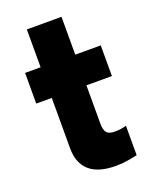

<svg xmlns="http://www.w3.org/2000/svg" viewBox="-140 -814 721 906"><g transform="rotate(-20 220.0 -361.5)"><path d="M282 -392V-201Q282 -168 293 -154.5Q304 -141 333 -141Q366 -141 392 -149V-1Q358 6 334.5 9.5Q311 13 284 13Q195 13 151.5 -26Q108 -65 108 -138V-392H30V-546H108V-736H282V-546H410V-392Z"/></g></svg>

Font: Biryani Black
Style: Regular
Weight: 900
Designer: Dan Reynolds and Mathieu Reguer
Foundry: Dan Reynolds and Mathieu Reguer
Version: Version 1.004; ttfautohint (v1.1) -l 5 -r 5 -G 72 -x 0 -D la